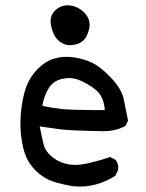

<svg xmlns="http://www.w3.org/2000/svg" viewBox="-20 -686 540 711"><path d="M252.9 3.9Q213.9 -2 177.2 -13.7Q140.6 -25.4 109.4 -57.1Q78.1 -88.9 66.4 -136.7Q54.7 -184.6 55.7 -236.3Q56.6 -288.1 69.3 -338.9Q82 -389.6 113.3 -423.8Q144.5 -458 180.2 -468.8Q215.8 -479.5 253.9 -473.6Q292 -467.8 322.3 -453.1Q352.5 -438.5 391.6 -397.5Q430.7 -356.4 438.5 -317.4Q446.3 -278.3 454.1 -239.3L444.3 -219.7Q409.2 -200.2 364.3 -200.2Q243.2 -202.1 204.6 -207Q166 -211.9 127 -217.8Q134.8 -180.7 140.6 -154.3Q146.5 -127.9 169.9 -107.4Q193.4 -86.9 226.1 -79.1Q258.8 -71.3 299.8 -80.1Q340.8 -88.9 387.7 -104.5L407.2 -94.7Q420.9 -79.1 417 -55.7L407.2 -35.2Q374 -13.7 335 -2.9Q295.9 7.8 252.9 3.9ZM368.2 -278.3Q364.3 -331.1 332 -355.5Q299.8 -379.9 270.5 -390.6Q241.2 -401.4 208.5 -393.6Q175.8 -385.7 159.2 -357.4Q142.6 -329.1 136.7 -293.9Q171.9 -286.1 209.5 -282.2Q247.1 -278.3 368.2 -278.3ZM235.4 -518.6Q211.9 -520.5 193.8 -538.6Q175.8 -556.6 168.9 -591.8Q162.1 -627 185.5 -648.4Q209 -669.9 240.7 -665.5Q272.5 -661.1 294.9 -636.2Q317.4 -611.3 310.1 -579.1Q302.7 -546.9 284.7 -532.7Q266.6 -518.6 235.4 -518.6Z"/></svg>

Font: NaikaiFont
Style: Regular-Lite
Weight: 400
Version: Version 1.67